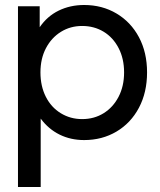

<svg xmlns="http://www.w3.org/2000/svg" viewBox="-20 -555 641 769"><path d="M446.5 -501C408.2 -523.7 365 -535 317 -535C279.7 -535 245.7 -527.5 215 -512.5C184.3 -497.5 159 -475.3 139 -446V-530H52V194H143V-80C163.7 -52 188.8 -30.7 218.5 -16C248.2 -1.3 281 6 317 6C365 6 408.2 -5.3 446.5 -28C484.8 -50.7 514.8 -82.5 536.5 -123.5C558.2 -164.5 569 -211.7 569 -265C569 -318.3 558.2 -365.3 536.5 -406C514.8 -446.7 484.8 -478.3 446.5 -501ZM395 -101.5C369.7 -85.8 341 -78 309 -78C277.7 -78 249.2 -85.8 223.5 -101.5C197.8 -117.2 177.8 -139.2 163.5 -167.5C149.2 -195.8 142 -228.3 142 -265C142 -301.7 149.3 -334 164 -362C178.7 -390 198.7 -411.8 224 -427.5C249.3 -443.2 277.7 -451 309 -451C341 -451 369.7 -443.3 395 -428C420.3 -412.7 440.3 -390.8 455 -362.5C469.7 -334.2 477 -301.7 477 -265C477 -228.3 469.7 -195.8 455 -167.5C440.3 -139.2 420.3 -117.2 395 -101.5Z"/></svg>

Font: Rookery
Style: Regular
Weight: 400
Designer: Ryan Kimball / Julieta Ulanovsky
Foundry: Motorola Mobility LLC.
Version: Version 1.0